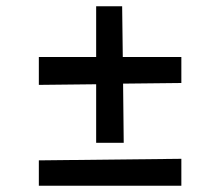

<svg xmlns="http://www.w3.org/2000/svg" viewBox="-20 -582 703 613"><path d="M104 -70 559 -75V11H104ZM104 -400H287V-562H370L372 -400H559V-317L373 -315L375 -126H287V-313L104 -311Z"/></svg>

Font: Andada Pro
Style: Bold
Weight: 700
Designer: Carolina Giovagnoli
Foundry: Huerta Tipografica
Version: Version 3.005; ttfautohint (v1.8.4)